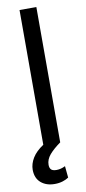

<svg xmlns="http://www.w3.org/2000/svg" viewBox="-101 -744 445 988"><g transform="rotate(-10 122.0 -250.5)"><path d="M166 0Q128.9 26.4 107.9 51Q86.9 75.7 86.9 103.5Q86.9 120.1 95 128.4Q103 136.7 123 136.7Q145.5 136.7 168.9 125L174.8 185.5Q162.1 194.3 143.3 200.2Q124.5 206.1 101.6 206.1Q57.6 206.1 30 182.4Q2.4 158.7 2 115.2Q2 83.5 20.5 53.2Q39.1 22.9 78.1 -2.9V-707H166Z"/></g></svg>

Font: WEMIX Pretendard
Style: Regular
Weight: 400
Designer: Base glyphs from Inter by Rasmus Andersson; Hangeul glyphs from Noto Sans CJK(Source Han Sans) by Jang Soo-young and Kan
Foundry: Kil Hyung-jin
Version: Version 1.000